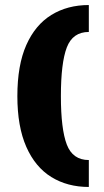

<svg xmlns="http://www.w3.org/2000/svg" viewBox="-20 -603 415 763"><path d="M333 140Q248 140 184 100.5Q120 61 84.5 -19.5Q49 -100 49 -221Q49 -344 84.5 -424Q120 -504 184 -543.5Q248 -583 333 -583V-476Q269 -476 245.5 -414.5Q222 -353 222 -221Q222 -90 245.5 -28.5Q269 33 333 33Z"/></svg>

Font: Rokkitt SemiBold ExtraBold
Style: Regular
Weight: 800
Version: Version 3.103